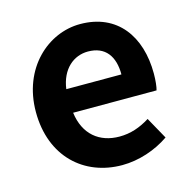

<svg xmlns="http://www.w3.org/2000/svg" viewBox="-91 -664 762 767"><g transform="rotate(-15 290.5 -280.0)"><path d="M323 14C392 14 463 -10 518 -48L468 -138C428 -113 388 -99 342 -99C259 -99 199 -147 187 -239H532C536 -252 539 -279 539 -307C539 -461 459 -574 305 -574C172 -574 44 -461 44 -280C44 -95 166 14 323 14ZM185 -337C196 -418 248 -460 307 -460C379 -460 413 -412 413 -337Z"/></g></svg>

Font: Source Han Sans JP
Style: Bold
Weight: 700
Designer: Ryoko NISHIZUKA 西塚涼子 (kana, bopomofo & ideographs); Paul D. Hunt (Latin, Greek & Cyrillic); Sandoll Communications 산돌커뮤니
Foundry: Adobe
Version: Version 2.002;hotconv 1.0.116;makeotfexe 2.5.65601